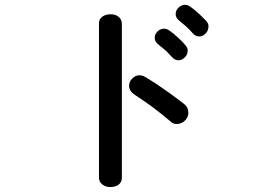

<svg xmlns="http://www.w3.org/2000/svg" viewBox="-20 -794 1040 787"><path d="M385.7 -697.3V-65.4Q385.7 -47.9 400.4 -37.1Q413.1 -27.3 432.6 -27.3Q451.2 -27.3 464.8 -36.1Q479.5 -46.9 479.5 -64.5V-696.3Q479.5 -715.8 463.9 -726.6Q451.2 -736.3 431.6 -735.4Q413.1 -735.4 399.4 -725.6Q384.8 -714.8 385.7 -697.3ZM577.1 -477.5Q559.6 -488.3 542 -484.4Q526.4 -479.5 516.6 -465.8Q506.8 -452.1 509.8 -435.5Q512.7 -418.9 531.2 -406.2Q568.4 -381.8 603.5 -356.4Q642.6 -327.1 676.8 -297.9Q691.4 -283.2 710 -286.1Q727.5 -288.1 740.2 -301.8Q752.9 -316.4 752 -334Q752 -353.5 735.4 -367.2Q703.1 -392.6 663.1 -420.9Q615.2 -455.1 577.1 -477.5ZM672.9 -669.9Q660.2 -678.7 645.5 -675.8Q631.8 -672.9 623 -662.1Q613.3 -650.4 614.3 -637.7Q614.3 -624 627 -613.3Q646.5 -597.7 660.2 -585.9Q673.8 -572.3 684.6 -560.5Q696.3 -546.9 711.9 -546.9Q724.6 -546.9 736.3 -557.6Q747.1 -567.4 749 -582Q751 -596.7 740.2 -608.4Q728.5 -623 710 -639.6Q692.4 -656.2 672.9 -669.9ZM758.8 -767.6Q746.1 -776.4 731.4 -773.4Q717.8 -770.5 709 -759.8Q699.2 -748 700.2 -735.4Q700.2 -721.7 712.9 -710.9Q732.4 -694.3 745.1 -683.6Q759.8 -669.9 769.5 -658.2Q781.2 -644.5 796.9 -644.5Q810.5 -644.5 821.3 -655.3Q832 -665 834 -679.7Q836.9 -694.3 827.1 -706.1Q809.6 -724.6 795.9 -737.3Q775.4 -755.9 758.8 -767.6Z"/></svg>

Font: GungsuhChe
Style: Regular
Weight: 400
Monospace: yes
Version: Version 2.21